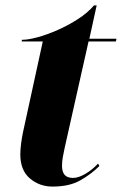

<svg xmlns="http://www.w3.org/2000/svg" viewBox="-20 -679 450 709"><path d="M174 10Q126 10 90.5 -20Q55 -50 55 -109Q55 -127 58 -149.5Q61 -172 65 -191L138 -526H60L61 -532Q84 -532 119 -541.5Q154 -551 193.5 -568.5Q233 -586 268.5 -609Q304 -632 327 -659H337L310 -536H410L408 -526H307L219 -134Q215 -115 212 -99Q209 -83 209 -66Q209 -45 218.5 -33.5Q228 -22 250 -22Q270 -22 296 -37.5Q322 -53 342 -75L347 -66Q317 -36 276.5 -13Q236 10 174 10Z"/></svg>

Font: Noto Serif Display ExtraCondensed Black
Style: Italic
Weight: 900
Width: 2
Italic angle: -12°
Designer: Monotype Design Team
Foundry: Monotype Imaging Inc.
Version: Version 2.009